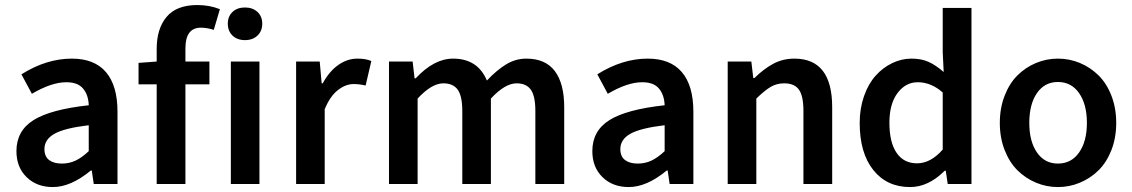

<svg xmlns="http://www.w3.org/2000/svg" viewBox="-20 -738 4538 770"><path d="M191.9 12.2Q127.4 12.2 86.7 -27.6Q45.9 -67.4 45.9 -131.8Q45.9 -213.4 114.5 -256.3Q183.1 -299.3 335.9 -315.9Q334.5 -357.4 313.2 -382.8Q292 -408.2 246.1 -408.2Q186.5 -408.2 107.9 -361.8L65.9 -439.9Q166 -502.9 268.1 -502.9Q358.9 -502.9 405 -448.7Q451.2 -394.5 451.2 -290V0H356L348.1 -54.2H344.2Q264.2 12.2 191.9 12.2ZM228 -82Q257.8 -82 283.2 -94Q308.6 -106 335.9 -131.8V-235.8Q238.3 -224.1 198.2 -201.4Q158.2 -178.7 158.2 -140.1Q158.2 -110.4 177 -96.2Q195.8 -82 228 -82Z M608.4 0V-399.9H535.6V-485.8L608.4 -491.2V-542Q608.4 -623 648.2 -670.4Q688 -717.8 771.5 -717.8Q820.3 -717.8 861.8 -701.2L837.4 -618.2Q810.5 -627 785.6 -627Q723.6 -627 723.6 -543.9V-491.2H819.8V-399.9H723.6V0Z M905.8 0V-491.2H1020.5V0ZM893.6 -643.1Q893.6 -672.4 912.6 -690.2Q931.6 -708 962.4 -708Q993.2 -708 1012.5 -690.2Q1031.7 -672.4 1031.7 -643.1Q1031.7 -613.3 1012.5 -595.2Q993.2 -577.1 962.4 -577.1Q931.6 -577.1 912.6 -595.2Q893.6 -613.3 893.6 -643.1Z M1167.5 0V-491.2H1262.2L1270 -403.8H1274.4Q1299.8 -451.2 1336.2 -477.1Q1372.6 -502.9 1413.1 -502.9Q1447.8 -502.9 1469.2 -493.2L1446.3 -395Q1421.9 -400.9 1398.4 -400.9Q1365.7 -400.9 1334.5 -376.2Q1303.2 -351.6 1282.2 -299.8V0Z M1540 0V-491.2H1634.8L1642.6 -423.8H1647Q1720.7 -502.9 1796.9 -502.9Q1896 -502.9 1932.6 -415Q1972.2 -457 2010 -480Q2047.9 -502.9 2090.8 -502.9Q2167.5 -502.9 2205.1 -452.9Q2242.7 -402.8 2242.7 -308.1V0H2127V-293Q2127 -352.5 2108.9 -378.2Q2090.8 -403.8 2051.8 -403.8Q2005.4 -403.8 1948.7 -342.8V0H1834V-293Q1834 -352.5 1815.7 -378.2Q1797.4 -403.8 1757.8 -403.8Q1711.4 -403.8 1654.8 -342.8V0Z M2501.5 12.2Q2437 12.2 2396.2 -27.6Q2355.5 -67.4 2355.5 -131.8Q2355.5 -213.4 2424.1 -256.3Q2492.7 -299.3 2645.5 -315.9Q2644 -357.4 2622.8 -382.8Q2601.6 -408.2 2555.7 -408.2Q2496.1 -408.2 2417.5 -361.8L2375.5 -439.9Q2475.6 -502.9 2577.6 -502.9Q2668.5 -502.9 2714.6 -448.7Q2760.7 -394.5 2760.7 -290V0H2665.5L2657.7 -54.2H2653.8Q2573.7 12.2 2501.5 12.2ZM2537.6 -82Q2567.4 -82 2592.8 -94Q2618.2 -106 2645.5 -131.8V-235.8Q2547.9 -224.1 2507.8 -201.4Q2467.8 -178.7 2467.8 -140.1Q2467.8 -110.4 2486.6 -96.2Q2505.4 -82 2537.6 -82Z M2898.4 0V-491.2H2993.2L3001 -424.8H3005.4Q3043 -461.9 3081.3 -482.4Q3119.6 -502.9 3166 -502.9Q3317.4 -502.9 3317.4 -308.1V0H3202.1V-293Q3202.1 -353 3184.1 -378.4Q3166 -403.8 3125 -403.8Q3094.7 -403.8 3070.8 -389.6Q3046.9 -375.5 3013.2 -342.8V0Z M3629.9 12.2Q3536.6 12.2 3482.2 -56.2Q3427.7 -124.5 3427.7 -245.1Q3427.7 -303.2 3445.1 -352.5Q3462.4 -401.9 3491.5 -434.3Q3520.5 -466.8 3558.1 -484.9Q3595.7 -502.9 3635.7 -502.9Q3675.3 -502.9 3704.3 -489.7Q3733.4 -476.6 3764.6 -449.2L3760.7 -527.8V-706.1H3876V0H3780.8L3772.9 -53.2H3768.6Q3703.1 12.2 3629.9 12.2ZM3657.7 -83Q3712.4 -83 3760.7 -138.2V-367.2Q3713.9 -408.2 3660.6 -408.2Q3611.8 -408.2 3579.3 -364.7Q3546.9 -321.3 3546.9 -246.1Q3546.9 -167 3575.7 -125Q3604.5 -83 3657.7 -83Z M4222.7 12.2Q4176.8 12.2 4134.8 -5.4Q4092.8 -22.9 4060.5 -54.9Q4028.3 -86.9 4009 -136.2Q3989.7 -185.5 3989.7 -245.1Q3989.7 -304.7 4009 -354.2Q4028.3 -403.8 4060.5 -435.8Q4092.8 -467.8 4134.8 -485.4Q4176.8 -502.9 4222.7 -502.9Q4269 -502.9 4311 -485.4Q4353 -467.8 4385.5 -435.8Q4418 -403.8 4437.3 -354.2Q4456.5 -304.7 4456.5 -245.1Q4456.5 -185.5 4437.3 -136.2Q4418 -86.9 4385.5 -54.9Q4353 -22.9 4311 -5.4Q4269 12.2 4222.7 12.2ZM4222.7 -82Q4276.4 -82 4307.6 -126.5Q4338.9 -170.9 4338.9 -245.1Q4338.9 -319.8 4307.6 -364.5Q4276.4 -409.2 4222.7 -409.2Q4169.4 -409.2 4138.7 -364.7Q4107.9 -320.3 4107.9 -245.1Q4107.9 -170.9 4138.7 -126.5Q4169.4 -82 4222.7 -82Z"/></svg>

Font: Source Sans 3 Semibold
Style: Regular
Weight: 600
Designer: Paul D. Hunt
Foundry: Adobe
Version: Version 3.052;hotconv 1.1.0;makeotfexe 2.6.0